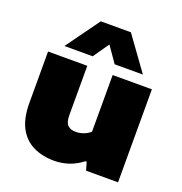

<svg xmlns="http://www.w3.org/2000/svg" viewBox="-143 -933 1013 1067"><g transform="rotate(20 363.0 -399.5)"><path d="M293 9Q222.5 9 168.5 -17.2Q114.5 -43.5 84.2 -99.8Q54 -156 54 -246V-550H286V-259Q286 -215.5 302.8 -199.2Q319.5 -183 350 -183Q375 -183 398 -192Q421 -201 436 -215V-550H668V0H479L465 -48H457Q423.5 -21 381.2 -6Q339 9 293 9ZM129 -610 272 -808H450L593 -610H426L361 -703.5L296 -610Z"/></g></svg>

Font: Encode Sans Expanded Expanded Black
Style: Regular
Weight: 900
Width: 7
Designer: Multiple Designers
Foundry: Impallari Type
Version: Version 3.000; ttfautohint (v1.8.3) -l 8 -r 50 -G 200 -x 14 